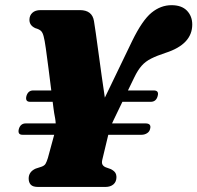

<svg xmlns="http://www.w3.org/2000/svg" viewBox="-20 -740 781 760"><path d="M54.5 -229Q61 -251.5 82 -251.5H200.5Q200 -261.5 198.2 -271.8Q196.5 -282 194.5 -292Q193.5 -298 192 -309.5Q190.5 -321 188.5 -337H99Q79 -337 84.5 -359.5Q91 -382 111.5 -382H183Q178 -422.5 172.2 -467.5Q166.5 -512.5 161.5 -547.8Q156.5 -583 153 -595Q149.5 -610 142.8 -617Q136 -624 120 -628.5Q96.5 -639 96.5 -661.5Q96.5 -678.5 108 -689.2Q119.5 -700 140.5 -700H296Q345 -700 352 -656.5Q354.5 -642.5 359.2 -608.8Q364 -575 370 -530.5Q376 -486 382.5 -439.5Q389 -393 395 -353.5L503 -577.5Q543 -659.5 579.5 -689.5Q616 -719.5 659 -719.5Q699 -719.5 720 -697.8Q741 -676 741 -643Q741 -565 636 -531Q601 -519.5 578.5 -508.2Q556 -497 540.8 -479.8Q525.5 -462.5 512 -434.5L486.5 -382H588.5Q610.5 -382 604 -359.5Q598 -337 576.5 -337H464.5L430 -265.5Q426.5 -258.5 423.5 -251.5H556Q580.5 -251.5 574 -229Q571.5 -218.5 561.8 -212.5Q552 -206.5 540.5 -206.5H409L408.5 -206L385 -108Q382 -95.5 385.5 -88.8Q389 -82 398 -78L419 -70.5Q432 -63.5 436.5 -56Q441 -48.5 441 -39.5Q441 -20.5 429 -10.2Q417 0 397 0H131Q110 0 101.8 -9Q93.5 -18 93.5 -33.5Q93.5 -60 121 -72.5L144 -80Q155.5 -84 160 -91.2Q164.5 -98.5 169.5 -114.5L194.5 -206.5H69Q49 -206.5 54.5 -229Z"/></svg>

Font: Fraunces 72pt S050 Black
Style: Italic
Weight: 900
Italic angle: -16°
Version: Version 1.000; ttfautohint (v1.8.3)